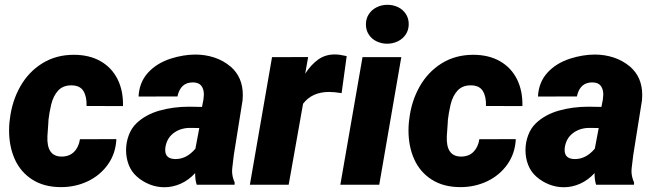

<svg xmlns="http://www.w3.org/2000/svg" viewBox="-20 -765 2713 795"><path d="M311 -188.5 461.9 -189Q459 -129.4 427 -84.2Q395 -39.1 343.8 -14.6Q292.5 9.8 232.9 9.8Q162.6 9.8 114 -21.2Q65.4 -52.2 41.5 -105.2Q17.6 -158.2 17.6 -225.1Q17.6 -241.2 19 -257.3L21 -272.9Q29.8 -346.7 64 -407Q98.1 -467.3 155 -502.7Q211.9 -538.1 285.6 -538.1Q350.1 -538.1 396.5 -511.5Q442.9 -484.9 466.8 -437Q490.7 -389.2 489.3 -325.7L338.4 -326.2Q339.8 -363.8 325.7 -387.7Q311.5 -411.6 274.9 -411.6Q240.7 -411.6 220.7 -389.9Q200.7 -368.2 191.9 -332Q183.6 -295.4 180.7 -268.6L180.2 -257.3L176.3 -201.2Q172.4 -116.7 235.4 -116.7Q267.1 -116.7 286.6 -136.2Q306.2 -155.8 311 -188.5Z M794.4 0Q787.6 -22 788.1 -48.3Q761.2 -19 728.3 -4.4Q695.3 10.3 660.6 10.3Q628.9 10.3 599.4 -1.5Q569.8 -13.2 546.4 -34.2Q523.9 -54.2 512.9 -82.8Q502 -111.3 502 -143.1Q502 -175.3 513.2 -205.1Q524.4 -234.9 544.9 -254.4Q582.5 -290.5 639.9 -306.9Q697.3 -323.2 762.7 -323.2L816.4 -322.3L822.3 -352.1Q824.2 -366.7 824.2 -373.5Q824.2 -396 813.5 -409.9Q802.7 -423.8 778.3 -423.8Q727.1 -423.8 714.8 -365.7L553.7 -365.2Q556.6 -423.8 592.3 -463.4Q627.9 -502.9 686 -522Q739.7 -539.1 789.1 -539.1Q829.6 -539.1 867.2 -526.9Q904.8 -514.6 936 -488.3Q985.4 -444.8 985.4 -371.6Q985.4 -364.3 984.4 -349.6L948.2 -123.5L941.9 -70.8Q940.9 -62 940.9 -57.1Q940.9 -33.2 951.7 -9.3L951.2 0ZM789.1 -149.4 805.2 -234.9 763.7 -235.4Q725.1 -234.4 697.5 -212.9Q669.9 -191.4 664.6 -153.3Q664.1 -149.9 664.1 -143.6Q664.1 -106.4 707 -106.4Q752.9 -106.4 789.1 -149.4Z M1234.9 -335.4 1175.3 0H1014.6L1106.4 -528.3L1255.9 -528.8L1243.7 -460Q1268.1 -497.6 1297.6 -518.6Q1327.1 -539.6 1366.2 -539.6Q1385.7 -539.6 1415.5 -532.7L1394.5 -379.4Q1363.3 -384.3 1342.8 -384.3Q1272 -384.3 1234.9 -335.4Z M1584.5 -745.1Q1607.9 -745.1 1628.2 -735.4Q1648.4 -725.6 1660.4 -707.3Q1672.4 -689 1672.4 -665Q1672.4 -641.1 1660.2 -622.6Q1647.9 -604 1627.4 -594Q1606.9 -584 1583 -584Q1559.6 -584 1539.3 -593.8Q1519 -603.5 1507.1 -621.8Q1495.1 -640.1 1495.1 -664.1Q1495.1 -688 1507.3 -706.5Q1519.5 -725.1 1540 -735.1Q1560.5 -745.1 1584.5 -745.1ZM1641.6 -528.3 1550.3 0H1389.2L1481 -528.3Z M1964.8 -188.5 2115.7 -189Q2112.8 -129.4 2080.8 -84.2Q2048.8 -39.1 1997.6 -14.6Q1946.3 9.8 1886.7 9.8Q1816.4 9.8 1767.8 -21.2Q1719.2 -52.2 1695.3 -105.2Q1671.4 -158.2 1671.4 -225.1Q1671.4 -241.2 1672.9 -257.3L1674.8 -272.9Q1683.6 -346.7 1717.8 -407Q1752 -467.3 1808.8 -502.7Q1865.7 -538.1 1939.5 -538.1Q2003.9 -538.1 2050.3 -511.5Q2096.7 -484.9 2120.6 -437Q2144.5 -389.2 2143.1 -325.7L1992.2 -326.2Q1993.7 -363.8 1979.5 -387.7Q1965.3 -411.6 1928.7 -411.6Q1894.5 -411.6 1874.5 -389.9Q1854.5 -368.2 1845.7 -332Q1837.4 -295.4 1834.5 -268.6L1834 -257.3L1830.1 -201.2Q1826.2 -116.7 1889.2 -116.7Q1920.9 -116.7 1940.4 -136.2Q1960 -155.8 1964.8 -188.5Z M2448.2 0Q2441.4 -22 2441.9 -48.3Q2415 -19 2382.1 -4.4Q2349.1 10.3 2314.5 10.3Q2282.7 10.3 2253.2 -1.5Q2223.6 -13.2 2200.2 -34.2Q2177.7 -54.2 2166.7 -82.8Q2155.8 -111.3 2155.8 -143.1Q2155.8 -175.3 2167 -205.1Q2178.2 -234.9 2198.7 -254.4Q2236.3 -290.5 2293.7 -306.9Q2351.1 -323.2 2416.5 -323.2L2470.2 -322.3L2476.1 -352.1Q2478 -366.7 2478 -373.5Q2478 -396 2467.3 -409.9Q2456.5 -423.8 2432.1 -423.8Q2380.9 -423.8 2368.7 -365.7L2207.5 -365.2Q2210.4 -423.8 2246.1 -463.4Q2281.7 -502.9 2339.8 -522Q2393.6 -539.1 2442.9 -539.1Q2483.4 -539.1 2521 -526.9Q2558.6 -514.6 2589.8 -488.3Q2639.2 -444.8 2639.2 -371.6Q2639.2 -364.3 2638.2 -349.6L2602.1 -123.5L2595.7 -70.8Q2594.7 -62 2594.7 -57.1Q2594.7 -33.2 2605.5 -9.3L2605 0ZM2442.9 -149.4 2459 -234.9 2417.5 -235.4Q2378.9 -234.4 2351.3 -212.9Q2323.7 -191.4 2318.4 -153.3Q2317.9 -149.9 2317.9 -143.6Q2317.9 -106.4 2360.8 -106.4Q2406.7 -106.4 2442.9 -149.4Z"/></svg>

Font: Mardoto Black
Style: Italic
Weight: 900
Italic angle: -12°
Designer: Christian Robertson, Vahan Hovhannisyan
Foundry: Google
Version: Version 1.000